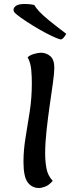

<svg xmlns="http://www.w3.org/2000/svg" viewBox="-20 -938 372 965"><path d="M176 7Q141 7 119.5 -21Q98 -49 98 -125Q98 -184 108.5 -247Q119 -310 129.5 -378Q140 -446 140 -521Q140 -553 137 -587.5Q134 -622 119 -650Q130 -661 151 -667Q172 -673 186 -673Q212 -673 232.5 -656Q253 -639 253 -597Q253 -572 246 -522Q239 -472 230 -409.5Q221 -347 214 -283Q207 -219 207 -166Q207 -127 213.5 -91.5Q220 -56 245 -29Q226 -7 207 0Q188 7 176 7ZM286 -740Q279 -740 257 -749.5Q235 -759 205 -775Q175 -791 143.5 -810.5Q112 -830 85 -849Q62 -866 55 -873Q48 -880 48 -890Q48 -899 60 -908.5Q72 -918 105 -918Q115 -918 126.5 -917Q138 -916 152 -913Q161 -898 177.5 -880Q194 -862 226.5 -835.5Q259 -809 313 -768Q297 -740 286 -740Z"/></svg>

Font: Paprika
Style: Regular
Weight: 400
Designer: Eduardo Rodriguez Tunni
Foundry: Eduardo Rodriguez Tunni
Version: Version 1.010; ttfautohint (v1.8.3)